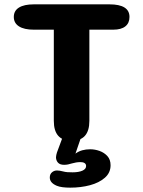

<svg xmlns="http://www.w3.org/2000/svg" viewBox="-20 -639 659 883"><path d="M483.5 -619Q575.5 -619 575.5 -561Q575.5 -533 556.5 -517.8Q537.5 -502.5 500.5 -502.5H391V-83Q391 8.5 309 8.5Q227.5 8.5 227.5 -83V-502.5H135.5Q91 -502.5 67.2 -517.8Q43.5 -533 43.5 -561Q43.5 -589.5 67.2 -604.2Q91 -619 135.5 -619ZM303 224Q283.5 224 268 222Q252.5 220 241.5 215.5Q209 202 209 177.5Q209 162 219 153.5Q229 145 242 145Q253.5 145 270.5 149.5Q279.5 152 290.2 152.8Q301 153.5 314 153.5Q341.5 153.5 358.8 146Q376 138.5 376 124.5Q376 115.5 369 111Q362 106.5 350.5 106.5Q339.5 106.5 329.8 108.2Q320 110 311 112.5Q302 115.5 293 117.2Q284 119 275 119Q255.5 119 246.5 108.8Q237.5 98.5 237.5 84Q237.5 79 239 73.2Q240.5 67.5 242 62L271 -16Q282.5 -47 320.5 -47Q334 -47 344.5 -39.8Q355 -32.5 355 -14L327 67.5Q341 57 358.2 52.2Q375.5 47.5 394.5 47.5Q416.5 47.5 438 55.2Q459.5 63 474 79Q488.5 95 488.5 121Q488.5 155.5 462.2 178.5Q436 201.5 393.8 212.8Q351.5 224 303 224Z"/></svg>

Font: Sono Monospace
Style: Bold
Weight: 700
Designer: Tyler Finck
Foundry: Tyler Finck
Version: Version 2.112